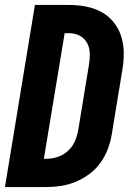

<svg xmlns="http://www.w3.org/2000/svg" viewBox="-20 -755 540 775"><path d="M166 0H0L121 -735H259Q294 -735 327.5 -728.5Q361 -722 389.5 -706.5Q418 -691 438.5 -665.5Q459 -640 469 -609Q479 -578 479.5 -543.5Q480 -509 474 -474L431 -212Q426 -182 415 -153Q404 -124 385.5 -98Q367 -72 340.5 -52.5Q314 -33 285 -21Q256 -9 226 -4.5Q196 0 166 0ZM157 -114H166Q189 -114 212.5 -121.5Q236 -129 254.5 -146Q273 -163 282.5 -185.5Q292 -208 296 -231L339 -493Q343 -516 342.5 -539Q342 -562 331.5 -581.5Q321 -601 301.5 -611Q282 -621 259 -621H241Z"/></svg>

Font: Iosevka Term Curly Hv Obl
Style: Regular
Weight: 900
Italic angle: -9°
Designer: Belleve Invis
Foundry: Belleve Invis
Version: Version 32.3.0